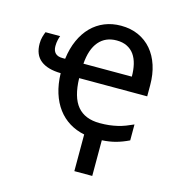

<svg xmlns="http://www.w3.org/2000/svg" viewBox="-108 -641 856 921"><g transform="rotate(15 319.5 -180.0)"><path d="M564.9 -25.9Q532.7 -10.3 501.5 -1.7Q470.2 6.8 433.1 8.8V186H344.2V3.9Q303.2 -4.4 269.8 -24.9Q236.3 -45.4 212.2 -77.6Q188 -109.9 174.3 -153.3Q160.6 -196.8 159.2 -251Q94.2 -252 59.6 -279.1Q24.9 -306.2 24.9 -361.8Q24.9 -380.9 29.3 -396.2Q33.7 -411.6 38.1 -421.9H110.8Q107.9 -415 104.5 -400.9Q101.1 -386.7 101.1 -370.1Q101.1 -347.2 113 -335.2Q125 -323.2 148.9 -323.2H162.1Q168.9 -376 187.5 -417.2Q206.1 -458.5 234.4 -487.1Q262.7 -515.6 299.8 -530.8Q336.9 -545.9 380.9 -545.9Q429.2 -545.9 467.8 -528.6Q506.3 -511.2 533.2 -479.7Q560.1 -448.2 574.5 -404.1Q588.9 -359.9 588.9 -306.2V-251H251Q253.4 -156.7 290.8 -112.3Q328.1 -67.9 401.9 -67.9Q426.8 -67.9 448 -70.3Q469.2 -72.8 489 -77.4Q508.8 -82 527.3 -89.1Q545.9 -96.2 564.9 -105ZM378.9 -472.2Q323.2 -472.2 290.8 -434.1Q258.3 -396 252.9 -323.2H493.2Q493.2 -356.4 486.6 -384Q480 -411.6 466.1 -431.2Q452.1 -450.7 430.4 -461.4Q408.7 -472.2 378.9 -472.2Z"/></g></svg>

Font: WenQuanYi Micro Hei
Style: Regular
Weight: 400
Foundry: Ascender Corporation
Version: Version 0.2.0-beta